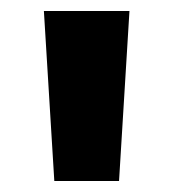

<svg xmlns="http://www.w3.org/2000/svg" viewBox="-20 -726 315 350"><path d="M79 -396 60 -706H216L197 -396Z"/></svg>

Font: Rosa Sans Black
Style: Regular
Weight: 900
Designer: Pentagram / MCKL
Foundry: Pentagram / MCKL
Version: Version 1.005;September 16, 2019;FontCreator 11.5.0.2425 64-